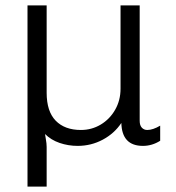

<svg xmlns="http://www.w3.org/2000/svg" viewBox="-20 -531 652 712"><path d="M427 -202V-511H498V-83Q498 -66 506 -57.5Q514 -49 526 -49Q547 -49 574 -65V-9Q544 10 510 10Q432 10 430 -75Q404 -36 361 -13Q318 10 268 10Q233 10 201 -1Q169 -12 147 -34Q147 -31 150 -15Q153 1 153 14V161H82V-511H153V-187Q153 -118 186.5 -83.5Q220 -49 280 -49Q320 -49 353.5 -69Q387 -89 407 -124Q427 -159 427 -202Z"/></svg>

Font: Chivo Light
Style: Regular
Weight: 300
Designer: Hector Gatti
Foundry: Omnibus-Type
Version: Version 1.007